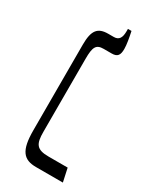

<svg xmlns="http://www.w3.org/2000/svg" viewBox="-171 -698 612 750"><g transform="rotate(30 135.0 -323.5)"><path d="M131 0H252L239 -60H153C98 -60 87 -79 87 -134V-463C87 -516 95 -532 129 -532H165C191 -532 199 -544 199 -572C199 -591 194 -619 188 -647H172V-636C172 -607 163 -592 140 -592H115C68 -592 50 -570 50 -506V-119C50 -28 74 0 131 0Z"/></g></svg>

Font: Noto Serif Hebrew Condensed Light
Style: Regular
Weight: 300
Width: 3
Designer: Monotype Design Team
Foundry: Monotype Imaging Inc.
Version: Version 2.004